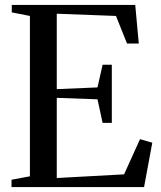

<svg xmlns="http://www.w3.org/2000/svg" viewBox="-20 -763 655 783"><path d="M102 -44V-698L28 -712.5V-743H531.5L546 -585.5H498L453 -698L211.5 -707V-399.5L377.5 -406.5L398.5 -499H436V-262H398.5L377.5 -358L211.5 -364V-37L486 -52L551 -195.5L601 -181L567.5 0H27V-30Z"/></svg>

Font: Merriweather 96pt
Style: Regular
Weight: 400
Version: Version 2.100